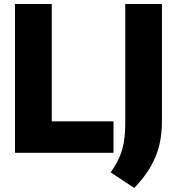

<svg xmlns="http://www.w3.org/2000/svg" viewBox="-20 -760 880 955"><path d="M54.5 0V-740H237.5V-156.5H544.5V0ZM648 175 530.5 97.5Q558 58.5 574 21.8Q590 -15 596.5 -56.5Q603 -98 603 -151V-740H785.5V-156Q785.5 -93.5 772.5 -38.5Q759.5 16.5 729.2 69Q699 121.5 648 175Z"/></svg>

Font: Encode Sans SC SemiCondensed ExtraBold
Style: Regular
Weight: 800
Width: 4
Designer: Multiple Designers
Foundry: Impallari Type
Version: Version 3.002